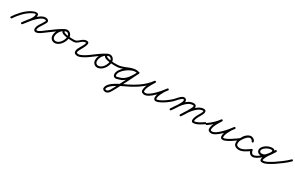

<svg xmlns="http://www.w3.org/2000/svg" viewBox="163 -1601 4958 3227"><g transform="rotate(30 2642.0 13.0)"><path d="M14.6 21.6C14.6 21.6 14.6 21.6 14.6 21.6C70.5 -63.3 155.5 -160.1 244.5 -209.7C270.7 -224.3 345.9 -273.5 328.1 -208.6C308.3 -136.6 236 -64 190.1 -3.6C184.2 4.1 185.7 15.1 193.4 20.9C201.1 26.8 212.1 25.3 217.9 17.6C217.9 17.6 217.9 17.6 217.9 17.6C266.9 -46.7 340.6 -122 361.9 -199.4C392.3 -310.2 280.9 -270.1 227.5 -240.3C133.4 -187.8 44.4 -87.4 -14.6 2.4C-19.9 10.5 -17.7 21.3 -9.6 26.6C-1.5 31.9 9.3 29.7 14.6 21.6ZM218 17.5C218 17.5 218 17.5 218 17.5C265.7 -46.2 407.3 -239.2 500 -239.2C521.7 -239.2 539 -238.2 526.5 -214.1C526.5 -214.1 526.5 -214.1 526.5 -214.1C526.5 -214.2 526.5 -214.2 526.5 -214.2C506.5 -176.3 482.9 -141.3 459.4 -105.6C437.1 -71.8 407.1 19.9 474.8 24.5C527.6 28 593.9 -32.5 637 -62.7C645 -68.2 646.9 -79.1 641.3 -87C635.8 -95 624.9 -96.9 617 -91.3C582 -66.8 517.2 -7.8 477.2 -10.5C451.4 -12.2 482.7 -77.4 488.6 -86.4C512.7 -123 536.9 -159 557.5 -197.8C557.5 -197.8 557.5 -197.8 557.5 -197.9C557.5 -197.9 557.5 -197.9 557.5 -197.9C583.5 -247.7 547.5 -274.2 500 -274.2C384 -274.2 249.8 -83.4 190 -3.5C184.2 4.3 185.8 15.2 193.5 21C201.3 26.8 212.2 25.2 218 17.5Z M612.6 -67C618.1 -59.1 629 -57.1 637 -62.6C719.4 -119.6 799.1 -189.8 889.1 -233.7C899.4 -238.8 900.9 -249.1 897.2 -257C893.4 -264.8 884.5 -270.2 874 -265.3C800.2 -231.2 749.2 -152.5 749.2 -71.2C749.2 -18.8 788.3 22.2 841.2 22.2C937.4 22.2 1013.1 -95.1 1013.1 -182.5C1013.1 -230.5 975.9 -277.5 926 -277.5C900.3 -277.5 870.1 -271.2 860.5 -243.8C860.5 -243.8 860.5 -243.8 860.5 -243.8C860.5 -243.9 860.5 -243.9 860.5 -243.9C826.9 -149.7 1062.7 -153.6 1108 -153.5C1117.6 -153.5 1125.5 -161.3 1125.5 -171C1125.5 -180.6 1117.7 -188.5 1108 -188.5C1047.8 -188.6 966.6 -186.4 910.6 -211.6C902.5 -215.3 889.6 -221.3 893.5 -232.1C893.5 -232.1 893.5 -232.1 893.5 -232.2C893.5 -232.2 893.5 -232.2 893.5 -232.2C897 -242.1 917.6 -242.5 926 -242.5C956.4 -242.5 978.1 -211.2 978.1 -182.5C978.1 -114.8 917.4 -12.8 841.2 -12.8C807.6 -12.8 784.2 -38 784.2 -71.2C784.2 -138.9 827.3 -205.1 888.7 -233.6C899.2 -238.5 900.6 -248.9 896.9 -256.8C893.1 -264.8 884.1 -270.3 873.7 -265.2C782.1 -220.4 701 -149.5 617 -91.4C609.1 -85.9 607.1 -75 612.6 -67Z M1090.5 -171C1090.5 -161.3 1098.4 -153.5 1108 -153.5C1187.4 -153.7 1219.2 -247.5 1295 -247.5C1304.9 -247.5 1302.8 -244 1300.5 -233.9C1286.1 -170.4 1213.7 -102 1213.7 -37.8C1213.7 6.6 1245.1 20.3 1284.3 20.3C1339.7 20.3 1419.8 -31.7 1464 -62.7C1472 -68.2 1473.9 -79.1 1468.3 -87C1462.8 -95 1451.9 -96.9 1444 -91.3C1444 -91.3 1444 -91.3 1444 -91.3C1406.6 -65.2 1330.8 -14.7 1284.3 -14.7C1264.7 -14.7 1248.7 -14.8 1248.7 -37.8C1248.7 -84.6 1411.8 -282.5 1295 -282.5C1209.2 -282.5 1175.9 -188.6 1108 -188.5C1098.3 -188.5 1090.5 -180.6 1090.5 -171Z M1439.6 -67C1445.1 -59.1 1456 -57.1 1464 -62.6C1546.4 -119.6 1626.1 -189.8 1716.1 -233.7C1726.4 -238.8 1727.9 -249.1 1724.2 -257C1720.4 -264.8 1711.5 -270.2 1701 -265.3C1627.2 -231.2 1576.2 -152.5 1576.2 -71.2C1576.2 -18.8 1615.3 22.2 1668.2 22.2C1764.4 22.2 1840.1 -95.1 1840.1 -182.5C1840.1 -230.5 1802.9 -277.5 1753 -277.5C1727.3 -277.5 1697.1 -271.2 1687.5 -243.8C1687.5 -243.8 1687.5 -243.8 1687.5 -243.8C1687.5 -243.9 1687.5 -243.9 1687.5 -243.9C1653.9 -149.7 1889.7 -153.6 1935 -153.5C1944.6 -153.5 1952.5 -161.3 1952.5 -171C1952.5 -180.6 1944.7 -188.5 1935 -188.5C1874.8 -188.6 1793.6 -186.4 1737.6 -211.6C1729.5 -215.3 1716.6 -221.3 1720.5 -232.1C1720.5 -232.1 1720.5 -232.1 1720.5 -232.2C1720.5 -232.2 1720.5 -232.2 1720.5 -232.2C1724 -242.1 1744.6 -242.5 1753 -242.5C1783.4 -242.5 1805.1 -211.2 1805.1 -182.5C1805.1 -114.8 1744.4 -12.8 1668.2 -12.8C1634.6 -12.8 1611.2 -38 1611.2 -71.2C1611.2 -138.9 1654.3 -205.1 1715.7 -233.6C1726.2 -238.5 1727.6 -248.9 1723.9 -256.8C1720.1 -264.8 1711.1 -270.3 1700.7 -265.2C1609.1 -220.4 1528 -149.5 1444 -91.4C1436.1 -85.9 1434.1 -75 1439.6 -67Z M1935 -153.5C1935 -153.5 1935 -153.5 1935 -153.5C2054.3 -153.7 2153.3 -238.6 2259.4 -238.6C2273.2 -238.6 2290.1 -235.9 2302.7 -230.1C2313.3 -225.3 2322.2 -230.9 2325.8 -238.9C2329.3 -247 2327.6 -257.4 2317 -262C2298.9 -270 2279.2 -273.6 2259.4 -273.6C2154.7 -273.6 1973.7 -146.8 1973.7 -32.4C1973.7 2.5 1995.4 26.8 2031.4 26.8C2031.5 26.8 2032.6 26.6 2033.8 26.4C2034.9 26.3 2036.1 26.1 2036.2 26.1C2067.7 17.1 2099.7 11.7 2130 -2C2224.7 -45 2284.4 -145.9 2328.7 -235.2C2330.4 -238.7 2331.5 -242.3 2332.2 -246.1C2332.7 -248.7 2327.1 -245.2 2322 -241C2316.9 -236.8 2312.4 -232 2315 -232C2319.4 -232 2306 -233.9 2302.8 -237C2299.6 -240 2297.7 -244.4 2297.6 -248.8C2297.6 -248.9 2297.6 -249.4 2297.6 -249.3C2297.6 -249 2298.1 -251 2298.6 -253.1C2299.1 -255.1 2299.5 -257.2 2299.4 -256.9C2231.7 -117.8 2161.3 19.9 2089.5 156.9C2089.5 156.9 2089.6 156.6 2089.8 156.4C2089.9 156.1 2090.1 155.9 2090.1 155.9C2069.5 189.6 2037 274.3 1995.5 274.3C1990.8 274.3 1969 271.4 1969 265.4C1969 170.7 2224.9 67.8 2301.1 27.9C2353.6 0.5 2405.5 -28.7 2454 -62.7C2462 -68.2 2463.9 -79.1 2458.3 -87C2452.8 -95 2441.9 -96.9 2434 -91.3C2379.3 -53.1 2320.3 -21.1 2261 9.3C2170.5 55.6 1934 143.8 1934 265.4C1934 297 1969 309.3 1995.5 309.3C2059.7 309.3 2091.2 221.3 2119.9 174.1C2119.9 174.1 2120.1 173.9 2120.2 173.6C2120.4 173.4 2120.5 173.1 2120.5 173.1C2192.5 35.8 2263 -102.2 2330.8 -241.6C2331 -241.9 2331.4 -243.6 2331.8 -245.4C2332.2 -247.2 2332.6 -249 2332.6 -249.3C2332.6 -258.8 2324.9 -267 2315 -267C2312.4 -267 2308.3 -264.8 2304.8 -261.9C2301.3 -259 2298.4 -255.5 2297.9 -252.9C2297.8 -252.7 2297.4 -250 2297.6 -251.1C2297.7 -251.3 2298.1 -252.4 2297.3 -250.8C2257.1 -169.6 2202.1 -73.2 2115.6 -33.9C2087 -20.9 2056.4 -16.1 2026.6 -7.6C2026.4 -7.5 2027.7 -7.7 2029 -7.9C2030.2 -8.1 2031.5 -8.2 2031.4 -8.2C2014.8 -8.2 2008.7 -16.6 2008.7 -32.4C2008.7 -126.4 2174.1 -238.6 2259.4 -238.6C2274.3 -238.6 2289.2 -236 2303 -230C2313.6 -225.3 2322.4 -230.9 2326 -238.9C2329.5 -246.8 2327.8 -257.1 2317.3 -261.9C2300 -269.8 2278.2 -273.6 2259.4 -273.6C2147.1 -273.6 2050.8 -188.6 1935 -188.5C1925.3 -188.5 1917.5 -180.6 1917.5 -171C1917.5 -161.3 1925.4 -153.5 1935 -153.5Z M2452.9 -62.6C2452.9 -62.6 2452.9 -62.6 2452.9 -62.6C2525.6 -112.5 2594 -174.8 2645.3 -246.9C2651.7 -255.9 2647.1 -265.4 2639.5 -270.2C2631.9 -275.1 2621.3 -275.3 2615.8 -265.7C2576.4 -196.5 2516.4 -112.9 2516.4 -31.7C2516.4 7.3 2551.5 22.4 2585.2 22.4C2685.2 22.4 2841.9 -166.3 2896.3 -242.9C2902.8 -252.1 2899.4 -261.8 2892.5 -267C2885.7 -272.1 2875.4 -272.8 2868.3 -263.9C2853.4 -245.2 2836.7 -226.5 2824.8 -205.7C2824.8 -205.7 2824.7 -205.6 2824.7 -205.5C2824.6 -205.4 2824.6 -205.2 2824.6 -205.2C2795.8 -151.4 2758.5 -93.1 2758.5 -30.3C2758.5 -20.6 2760 -10.7 2764.4 -2C2764.4 -2 2764.5 -1.9 2764.6 -1.8C2764.6 -1.6 2764.7 -1.5 2764.7 -1.5C2773.9 15.1 2785.6 20.2 2805.4 20.2C2856.9 20.2 2940.4 -34.2 2981 -62.7C2989 -68.2 2990.9 -79.1 2985.3 -87C2979.8 -95 2968.9 -96.9 2961 -91.3C2961 -91.3 2961 -91.3 2961 -91.3C2927.4 -67.9 2847.6 -14.7 2805.4 -14.7C2794 -14.7 2798.3 -13 2795.3 -18.5C2795.3 -18.5 2795.4 -18.4 2795.4 -18.2C2795.5 -18.1 2795.6 -18 2795.6 -18C2793.7 -21.6 2793.5 -26.3 2793.5 -30.3C2793.5 -86.2 2829.7 -140.6 2855.4 -188.8C2855.4 -188.8 2855.4 -188.6 2855.3 -188.5C2855.3 -188.4 2855.2 -188.3 2855.2 -188.3C2866.2 -207.5 2881.9 -224.8 2895.7 -242.1C2902.8 -251 2899.1 -260.9 2891.9 -266.2C2884.8 -271.6 2874.3 -272.4 2867.7 -263.1C2822 -198.9 2667.9 -12.6 2585.2 -12.6C2572.3 -12.6 2551.4 -14.7 2551.4 -31.7C2551.4 -105.1 2610.3 -185.3 2646.2 -248.3C2651.7 -258 2647.5 -267.2 2640.4 -271.7C2633.3 -276.3 2623.2 -276.2 2616.7 -267.1C2567.8 -198.4 2502.4 -139.1 2433.1 -91.4C2425.1 -85.9 2423.1 -75 2428.6 -67.1C2434.1 -59.1 2445 -57.1 2452.9 -62.6Z M2955.6 -67C2961.2 -59.1 2972.1 -57.1 2980 -62.6C3008.9 -82.8 3036.5 -104.6 3062.5 -128.4C3087.8 -151.5 3156.3 -243.1 3191.6 -243.1C3203.6 -243.1 3206.7 -235 3206.7 -224C3206.7 -178.5 3105.4 -39.3 3076.6 2C3071.1 9.9 3073.1 20.8 3081 26.4C3088.9 31.9 3099.8 29.9 3105.4 22C3105.4 22 3105.4 22 3105.4 22C3140.3 -28.2 3241.7 -165.5 3241.7 -224C3241.7 -254.3 3223.4 -278.1 3191.6 -278.1C3137.4 -278.1 3082.2 -194.7 3045.9 -160.7C3019 -135.5 2990.2 -112.4 2960 -91.4C2952.1 -85.8 2950.1 -74.9 2955.6 -67ZM3105.4 22C3105.4 22 3105.4 22 3105.4 22C3168.3 -68.3 3255.9 -237.1 3379.1 -237.1C3387.4 -237.1 3398.3 -235.4 3398.3 -225.1C3398.3 -189.2 3296.7 -34.5 3271.3 4.4C3266.1 12.5 3268.3 23.4 3276.4 28.7C3284.5 33.9 3295.4 31.7 3300.7 23.6C3333.9 -27.3 3433.3 -170.2 3433.3 -225.1C3433.3 -255.9 3407.4 -272.1 3379.1 -272.1C3238.3 -272.1 3147.7 -100 3076.6 2C3071.1 9.9 3073.1 20.8 3081 26.4C3088.9 31.9 3099.8 29.9 3105.4 22ZM3276.7 29.6C3285 34.5 3295.7 31.8 3300.7 23.5C3352.1 -62.7 3455.2 -236.3 3570.6 -240.4C3596.4 -241.3 3575.9 -207.7 3569.8 -196.3C3541.1 -142.9 3494.4 -77.3 3494.4 -16.1C3494.4 5.1 3506.2 22.5 3529 22.5C3596.5 22.5 3666.6 -25.9 3719.9 -62.6C3727.9 -68.1 3729.9 -79 3724.4 -86.9C3718.9 -94.9 3708 -96.9 3700.1 -91.4C3653.8 -59.6 3588 -12.5 3529 -12.5C3528.9 -12.5 3529.4 -13.8 3529.4 -16.1C3529.4 -69.7 3575.2 -132.3 3600.6 -179.7C3620.8 -217.2 3631.9 -277.6 3569.4 -275.4C3437.4 -270.7 3330 -94 3270.6 5.6C3265.7 13.9 3268.4 24.6 3276.7 29.6Z M3748.9 -62.6C3748.9 -62.6 3748.9 -62.6 3748.9 -62.6C3821.6 -112.5 3890 -174.8 3941.3 -246.9C3947.7 -255.9 3943.1 -265.4 3935.5 -270.2C3927.9 -275.1 3917.3 -275.3 3911.8 -265.7C3872.4 -196.5 3812.4 -112.9 3812.4 -31.7C3812.4 7.3 3847.5 22.4 3881.2 22.4C3981.2 22.4 4137.9 -166.3 4192.3 -242.9C4198.8 -252.1 4195.4 -261.8 4188.5 -267C4181.7 -272.1 4171.4 -272.8 4164.3 -263.9C4149.4 -245.2 4132.7 -226.5 4120.8 -205.7C4120.8 -205.7 4120.7 -205.6 4120.7 -205.5C4120.6 -205.4 4120.6 -205.2 4120.6 -205.2C4091.8 -151.4 4054.5 -93.1 4054.5 -30.3C4054.5 -20.6 4056 -10.7 4060.4 -2C4060.4 -2 4060.5 -1.9 4060.6 -1.8C4060.6 -1.6 4060.7 -1.5 4060.7 -1.5C4069.9 15.1 4081.6 20.2 4101.4 20.2C4152.9 20.2 4236.4 -34.2 4277 -62.7C4285 -68.2 4286.9 -79.1 4281.3 -87C4275.8 -95 4264.9 -96.9 4257 -91.3C4257 -91.3 4257 -91.3 4257 -91.3C4223.4 -67.9 4143.6 -14.7 4101.4 -14.7C4090 -14.7 4094.3 -13 4091.3 -18.5C4091.3 -18.5 4091.4 -18.4 4091.4 -18.2C4091.5 -18.1 4091.6 -18 4091.6 -18C4089.7 -21.6 4089.5 -26.3 4089.5 -30.3C4089.5 -86.2 4125.7 -140.6 4151.4 -188.8C4151.4 -188.8 4151.4 -188.6 4151.3 -188.5C4151.3 -188.4 4151.2 -188.3 4151.2 -188.3C4162.2 -207.5 4177.9 -224.8 4191.7 -242.1C4198.8 -251 4195.1 -260.9 4187.9 -266.2C4180.8 -271.6 4170.3 -272.4 4163.7 -263.1C4118 -198.9 3963.9 -12.6 3881.2 -12.6C3868.3 -12.6 3847.4 -14.7 3847.4 -31.7C3847.4 -105.1 3906.3 -185.3 3942.2 -248.3C3947.7 -258 3943.5 -267.2 3936.4 -271.7C3929.3 -276.3 3919.2 -276.2 3912.7 -267.1C3863.8 -198.4 3798.4 -139.1 3729.1 -91.4C3721.1 -85.9 3719.1 -75 3724.6 -67.1C3730.1 -59.1 3741 -57.1 3748.9 -62.6Z M4275.6 -62.3C4275.6 -62.3 4275.6 -62.3 4275.6 -62.3C4304.8 -81.4 4370 -119.3 4384 -150.9C4400.9 -189.1 4450 -243.2 4496.3 -238.6C4496.3 -238.6 4495.5 -238.7 4494.8 -238.9C4494 -239 4493.3 -239.2 4493.3 -239.1C4516.1 -232.8 4531.4 -230.7 4539.2 -204.1C4542.4 -193.2 4552.6 -190.6 4561.1 -193.4C4569.6 -196.2 4576.3 -204.3 4572.5 -215C4568.7 -225.2 4564.4 -233.5 4557 -241.7C4557 -241.7 4556.8 -241.9 4556.7 -242C4556.5 -242.2 4556.4 -242.4 4556.4 -242.4C4550.9 -247.9 4545.2 -253.2 4538.7 -257.6C4538.7 -257.6 4538.9 -257.5 4539 -257.4C4539.1 -257.3 4539.3 -257.2 4539.3 -257.2C4455.1 -318.4 4372.4 -200.3 4336.8 -138.8C4336.8 -138.8 4336.8 -138.6 4336.7 -138.5C4336.7 -138.4 4336.6 -138.3 4336.6 -138.3C4319.5 -106.9 4312.5 -65.6 4319.9 -30.4C4327.4 5.4 4362.9 22.8 4395.7 29.2C4395.7 29.2 4395.7 29.2 4395.8 29.2C4395.9 29.2 4395.9 29.2 4395.9 29.2C4477.1 43.7 4559.8 -18.9 4622.1 -62.7C4630 -68.2 4631.9 -79.2 4626.3 -87.1C4620.8 -95 4609.8 -96.9 4601.9 -91.3C4601.9 -91.3 4601.9 -91.3 4601.9 -91.3C4549.6 -54.6 4471.3 7.1 4402.1 -5.2C4402.1 -5.2 4402.1 -5.2 4402.2 -5.2C4402.3 -5.2 4402.3 -5.2 4402.3 -5.2C4384.7 -8.6 4358.4 -17.3 4354.1 -37.6C4348.4 -64.7 4354.2 -97.4 4367.4 -121.7C4367.4 -121.7 4367.3 -121.6 4367.3 -121.5C4367.2 -121.3 4367.2 -121.2 4367.2 -121.2C4389.5 -159.9 4458.8 -272.4 4518.7 -228.8C4518.7 -228.8 4518.9 -228.7 4519 -228.6C4519.1 -228.5 4519.3 -228.4 4519.3 -228.4C4523.9 -225.4 4527.8 -221.5 4531.6 -217.6C4531.6 -217.6 4531.5 -217.8 4531.3 -218C4531.1 -218.1 4531 -218.3 4531 -218.3C4535.4 -213.4 4537.4 -209 4539.5 -203C4543.4 -192.4 4553.3 -189.7 4561.4 -192.4C4569.6 -195 4576 -203.1 4572.8 -213.9C4561.3 -253.1 4537.9 -263 4502.7 -272.9C4502.7 -272.9 4501.9 -273 4501.2 -273.1C4500.5 -273.3 4499.8 -273.4 4499.7 -273.4C4437.3 -279.7 4375.4 -217.9 4352 -165.1C4342.6 -143.9 4278.2 -105.8 4256.4 -91.7C4248.3 -86.4 4246.1 -75.5 4251.3 -67.4C4256.6 -59.3 4267.5 -57.1 4275.6 -62.3Z M4612 -94.5C4602.3 -94.5 4594.5 -86.7 4594.5 -77C4594.5 -29.4 4630.5 18.9 4681 17.5C4768.1 15.1 4898.6 -117.9 4941.3 -189C4967.2 -232.2 4955.1 -282.7 4897.7 -282.7C4833.5 -282.7 4759.2 -243.6 4724.4 -189.5C4689 -134.5 4721.1 -72.5 4787.1 -72.5C4888.4 -72.5 4937.4 -181.5 4986.7 -254.1C4993.2 -263.7 4989.1 -273.4 4981.8 -278.2C4974.5 -283.1 4963.9 -283.2 4957.6 -273.5C4925.9 -225.4 4738.2 17.5 4866 17.5C4933 17.5 4997.1 -28.8 5052.9 -61.9C5061.2 -66.9 5064 -77.6 5059.1 -85.9C5054.1 -94.2 5043.4 -97 5035.1 -92.1C4985.4 -62.6 4925.1 -17.5 4866 -17.5C4848.7 -17.5 4857.3 -35.3 4861.1 -46.4C4886.8 -121.1 4943.2 -188 4986.8 -254.3C4993.2 -263.9 4989.2 -273.6 4981.9 -278.4C4974.7 -283.3 4964.2 -283.3 4957.7 -273.7C4916.5 -213.1 4870.3 -107.5 4787.1 -107.5C4748.6 -107.5 4733.4 -138.8 4753.8 -170.5C4782.2 -214.7 4845.3 -247.7 4897.7 -247.7C4926.6 -247.7 4923.1 -226.7 4911.3 -207C4875.5 -147.4 4753 -19.5 4680 -17.5C4649.6 -16.7 4629.5 -49.3 4629.5 -77C4629.5 -86.7 4621.7 -94.5 4612 -94.5Z M5029.7 -65.5C5035.3 -57.6 5046.3 -55.8 5054.1 -61.4C5137.2 -120.4 5225.9 -179 5297.5 -251.7C5304.3 -258.6 5304.2 -269.7 5297.3 -276.5C5290.4 -283.3 5279.3 -283.2 5272.5 -276.3C5202.4 -205 5115.2 -147.7 5033.9 -89.9C5026 -84.3 5024.1 -73.4 5029.7 -65.5Z"/></g></svg>

Font: FRB American Cursive Guidelines
Style: Italic
Weight: 400
Italic angle: -25°
Version: Version 2.0;Modular Font Editor K font №1